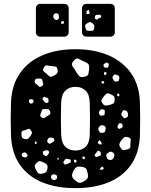

<svg xmlns="http://www.w3.org/2000/svg" viewBox="-20 -965 782 995"><path d="M371 10Q273 10 199.5 -20Q126 -50 83.5 -110.5Q41 -171 37 -260Q34 -346 37 -436Q41 -524 83 -585Q125 -646 199 -678Q273 -710 371 -710Q469 -710 543 -678Q617 -646 659.5 -585Q702 -524 705 -436Q708 -346 705 -260Q701 -171 658.5 -110.5Q616 -50 542.5 -20Q469 10 371 10ZM421 -644Q400 -653 388 -660Q376 -667 362 -650Q347 -633 355.5 -622Q364 -611 375 -592Q385 -576 392 -569.5Q399 -563 417 -567Q435 -571 437.5 -580.5Q440 -590 442 -608Q443 -624 439 -631Q435 -638 421 -644ZM540 -638Q531 -643 525 -638Q520 -634 517.5 -631Q515 -628 517 -622Q520 -615 523.5 -614.5Q527 -614 534 -614Q539 -614 540 -617Q541 -620 543 -625Q545 -634 540 -638ZM278 -605Q276 -619 267 -620Q258 -621 244 -623Q230 -625 221.5 -626Q213 -627 207 -614Q200 -601 206.5 -595.5Q213 -590 224 -580Q233 -571 239 -568Q245 -565 256 -571Q269 -578 275 -584Q281 -590 278 -605ZM532 -589 522 -593 518 -584 521 -576 531 -578ZM592 -574Q583 -577 578.5 -579Q574 -581 568 -574Q562 -567 563 -562.5Q564 -558 569 -550Q572 -543 576.5 -542.5Q581 -542 588 -543Q595 -545 596 -548Q597 -551 598 -558Q599 -564 598 -567.5Q597 -571 592 -574ZM181 -558Q172 -558 168 -557Q164 -556 161 -548Q158 -540 160.5 -536.5Q163 -533 170 -528Q178 -521 182.5 -516.5Q187 -512 196 -518Q205 -524 204 -530Q203 -536 200 -547Q198 -555 193.5 -556.5Q189 -558 181 -558ZM515 -545 506 -543 507 -534 515 -531 521 -538ZM371 -185Q404 -185 424 -204.5Q444 -224 445 -266Q448 -352 445 -434Q444 -476 423.5 -495.5Q403 -515 371 -515Q339 -515 319 -495.5Q299 -476 297 -434Q294 -352 297 -266Q299 -224 318.5 -204.5Q338 -185 371 -185ZM548 -479Q536 -483 530.5 -478.5Q525 -474 517 -464Q509 -454 506 -448Q503 -442 510 -431Q517 -420 524 -418.5Q531 -417 544 -420Q558 -424 565.5 -427.5Q573 -431 574 -446Q575 -462 569 -467.5Q563 -473 548 -479ZM595 -481 587 -477 588 -468 597 -465 599 -474ZM222 -459Q215 -460 211 -462.5Q207 -465 203 -459Q199 -453 201 -449.5Q203 -446 208 -440Q213 -435 216 -432.5Q219 -430 225 -432Q232 -435 231.5 -439Q231 -443 231 -450Q231 -456 222 -459ZM153 -444Q151 -451 143 -451Q138 -451 135 -450.5Q132 -450 131 -445Q128 -436 135 -430Q142 -426 150 -431Q156 -436 153 -444ZM240 -386Q236 -398 229.5 -399Q223 -400 210 -400Q201 -400 198.5 -396Q196 -392 193 -383Q190 -374 188.5 -368.5Q187 -363 195 -357Q203 -351 208 -353Q213 -355 221 -361Q231 -367 237 -371Q243 -375 240 -386ZM517 -397Q504 -402 497 -392Q489 -382 496 -371Q500 -365 504 -365Q508 -365 515 -367Q521 -368 522 -371.5Q523 -375 523 -381Q523 -387 523 -391Q523 -395 517 -397ZM628 -393Q620 -395 617.5 -391.5Q615 -388 611 -381Q606 -373 612 -365Q618 -359 621 -354.5Q624 -350 631 -354Q640 -357 642 -361.5Q644 -366 643 -375Q642 -390 628 -393ZM606 -326Q599 -327 596.5 -325Q594 -323 592 -317Q589 -312 588.5 -308.5Q588 -305 592 -301Q596 -296 599.5 -297.5Q603 -299 608 -301Q617 -306 616 -313Q615 -319 613.5 -322Q612 -325 606 -326ZM518 -314Q504 -320 495 -309Q485 -298 493 -286Q497 -278 501.5 -277Q506 -276 514 -277Q522 -279 524 -283Q526 -287 527 -295Q528 -303 526.5 -307Q525 -311 518 -314ZM139 -291Q133 -300 127 -297Q121 -294 110 -291Q101 -288 96 -286Q91 -284 91 -274Q91 -262 93 -255.5Q95 -249 107 -245Q119 -242 124.5 -245.5Q130 -249 137 -259Q144 -269 145.5 -275Q147 -281 139 -291ZM646 -253Q632 -258 625 -254Q618 -250 609 -238Q600 -226 598.5 -218Q597 -210 606 -198Q614 -186 622 -187Q630 -188 644 -192Q654 -196 655 -202Q656 -208 656 -219Q656 -232 657.5 -240.5Q659 -249 646 -253ZM261 -242Q259 -250 254.5 -251Q250 -252 242 -252Q231 -253 227 -242Q224 -236 224.5 -232Q225 -228 230 -224Q236 -219 239.5 -220.5Q243 -222 249 -225Q255 -230 259 -232.5Q263 -235 261 -242ZM505 -229 495 -239 486 -226 494 -217H507ZM169 -229 162 -233 160 -226 163 -218 171 -222ZM233 -181Q228 -188 219 -186Q212 -184 207 -183Q202 -182 202 -175Q202 -167 205 -163.5Q208 -160 216 -157Q222 -155 224 -158.5Q226 -162 231 -167Q237 -175 233 -181ZM503 -167Q503 -180 492 -183Q486 -185 484.5 -181.5Q483 -178 479 -173Q475 -168 472 -165Q469 -162 472 -156Q477 -151 480.5 -151.5Q484 -152 491 -155Q497 -157 500 -159Q503 -161 503 -167ZM566 -174Q558 -180 553 -179Q548 -178 540 -173Q532 -168 531 -163.5Q530 -159 533 -150Q536 -137 550 -136Q564 -135 569 -148Q572 -157 573 -162.5Q574 -168 566 -174ZM115 -172Q110 -177 102 -174Q98 -172 95.5 -170.5Q93 -169 93 -164Q93 -158 94.5 -155Q96 -152 102 -151Q109 -149 113 -149Q117 -149 121 -155Q125 -161 122 -164Q119 -167 115 -172ZM422 -147 416 -154 406 -153 408 -143 416 -139ZM283 -148 277 -146 278 -139 285 -137ZM330 -142Q321 -144 316 -137Q312 -131 309.5 -127Q307 -123 311 -117Q316 -111 320.5 -112.5Q325 -114 332 -117Q339 -120 343 -121.5Q347 -123 347 -131Q347 -138 342 -139Q337 -140 330 -142ZM375 -136 363 -138 364 -126 372 -121 377 -128ZM207 -123Q194 -129 186.5 -130Q179 -131 169 -120Q159 -110 160 -102.5Q161 -95 168 -82Q174 -70 180 -66.5Q186 -63 199 -65Q213 -68 218.5 -73Q224 -78 226 -92Q228 -105 223.5 -111Q219 -117 207 -123ZM513 -102 503 -97 496 -87 509 -85 518 -90ZM400 -101Q383 -103 375 -98Q367 -93 359 -77Q352 -61 353.5 -51.5Q355 -42 369 -31Q382 -19 391.5 -18Q401 -17 416 -26Q431 -35 434.5 -43.5Q438 -52 434 -69Q431 -86 424.5 -92.5Q418 -99 400 -101ZM264 -61Q257 -62 253.5 -61.5Q250 -61 247 -56Q241 -47 248 -38Q255 -29 265 -33Q277 -37 276 -48Q276 -54 273 -56.5Q270 -59 264 -61ZM428 -775Q418 -775 411.5 -781.5Q405 -788 405 -798V-922Q405 -932 411.5 -938.5Q418 -945 428 -945H552Q562 -945 568.5 -938.5Q575 -932 575 -922V-798Q575 -788 568.5 -781.5Q562 -775 552 -775ZM189 -775Q179 -775 172.5 -781.5Q166 -788 166 -798V-922Q166 -932 172.5 -938.5Q179 -945 189 -945H313Q323 -945 329.5 -938.5Q336 -932 336 -922V-798Q336 -788 329.5 -781.5Q323 -775 313 -775ZM444 -904 438 -915 428 -906 429 -892H443ZM276 -895Q265 -899 259 -890Q252 -879 259 -871Q264 -864 267.5 -862Q271 -860 278 -863Q285 -866 285 -870Q285 -874 285 -881Q285 -888 283.5 -891Q282 -894 276 -895ZM486 -888Q475 -889 473 -882Q471 -876 471 -872.5Q471 -869 476 -865Q480 -862 483 -864Q486 -866 490 -869Q497 -873 501.5 -874Q506 -875 504 -882Q502 -889 497.5 -888.5Q493 -888 486 -888ZM310 -855H299L296 -843L305 -841L312 -845ZM460 -844Q451 -851 445 -850.5Q439 -850 430 -843Q421 -838 421 -832.5Q421 -827 424 -817Q426 -809 430.5 -807Q435 -805 444 -805Q453 -805 458.5 -805.5Q464 -806 467 -815Q470 -826 469 -831.5Q468 -837 460 -844Z"/></svg>

Font: Rubik Moonrocks
Style: Regular
Weight: 400
Designer: Hubert and Fischer, NaN
Foundry: Hubert and Fischer, NaN
Version: Version 2.200